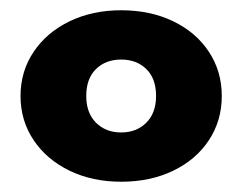

<svg xmlns="http://www.w3.org/2000/svg" viewBox="-20 -771 472 374"><path d="M20 -584Q20 -632 45.5 -670Q71 -708 115.5 -729.5Q160 -751 216 -751Q273 -751 317.5 -729.5Q362 -708 387 -670Q412 -632 412 -584Q412 -536 387 -498Q362 -460 317.5 -438.5Q273 -417 216 -417Q160 -417 115.5 -438.5Q71 -460 45.5 -498Q20 -536 20 -584ZM284 -584Q284 -618 265 -636.5Q246 -655 216 -655Q186 -655 167 -636.5Q148 -618 148 -584Q148 -551 167 -532Q186 -513 216 -513Q246 -513 265 -532Q284 -551 284 -584Z"/></svg>

Font: Montserrat Alternates ExtraBold
Style: Regular
Weight: 800
Designer: Julieta Ulanovsky
Foundry: Julieta Ulanovsky
Version: Version 7.200